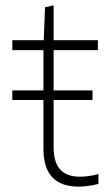

<svg xmlns="http://www.w3.org/2000/svg" viewBox="-20 -690 402 716"><path d="M26 -353H142V-503H26V-540H143L148 -663L180 -670V-540H345V-503H180V-353H325V-317H180V-139Q180 -31 278 -31Q293 -31 311.5 -33.5Q330 -36 347 -41V-4Q306 6 273 6Q142 6 142 -135V-317H26Z"/></svg>

Font: Encode Sans Narrow
Style: Thin
Weight: 250
Designer: Pablo Impallari, Andres Torresi
Foundry: Pablo Impallari, Andres Torresi
Version: Version 1.000; ttfautohint (v1.00) -l 8 -r 50 -G 200 -x 14 -